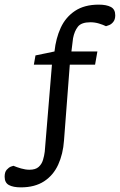

<svg xmlns="http://www.w3.org/2000/svg" viewBox="-58 -680 517 828"><path d="M32 128Q-1 128 -19.5 118Q-38 108 -38 82Q-38 62 -29 52Q-20 42 -11 38.5Q-2 35 0 35Q14 41 33 46.5Q52 52 69 52Q95 52 108.5 40Q122 28 127.5 9.5Q133 -9 135 -26L166 -401H88L95 -441L177 -458Q183 -515 204 -560.5Q225 -606 265.5 -633Q306 -660 368 -660Q401 -660 420 -650Q439 -640 439 -614Q439 -596 430.5 -585.5Q422 -575 412 -571.5Q402 -568 399 -567Q387 -573 369 -578.5Q351 -584 332 -584Q293 -584 278 -565Q263 -546 257 -515L250 -458H362L352 -401H243L218 -74Q214 -16 193 30Q172 76 132 102Q92 128 32 128Z"/></svg>

Font: Faustina
Style: Italic
Weight: 400
Italic angle: -8°
Designer: Alfonso Garcia
Foundry: http://www.omnibus-type.com
Version: Version 1.200